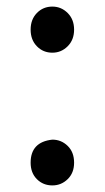

<svg xmlns="http://www.w3.org/2000/svg" viewBox="-20 -550 318 583"><path d="M139 -390Q111 -390 92 -409.5Q73 -429 73 -460Q73 -491 92 -510.5Q111 -530 139 -530Q166 -530 185.5 -510.5Q205 -491 205 -460Q205 -429 185.5 -409.5Q166 -390 139 -390ZM139 13Q111 13 92 -6Q73 -25 73 -56Q73 -119 139 -126Q166 -126 185.5 -107Q205 -88 205 -56Q205 -25 185.5 -6Q166 13 139 13Z"/></svg>

Font: Gothic Nguyen
Style: Regular
Weight: 400
Designer: MORI Takayuki
Version: Version 1.220;July 21, 2023;FontCreator 14.0.0.2814 64-bit